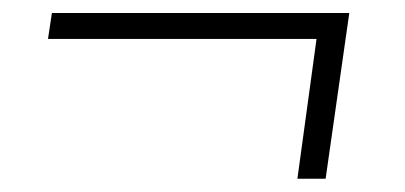

<svg xmlns="http://www.w3.org/2000/svg" viewBox="-20 -322 624 296"><path d="M60 -302H518.5L482 -46.5H438.5L468 -262H54Z"/></svg>

Font: Merriweather 144pt Light
Style: Italic
Weight: 300
Italic angle: -7.8°
Version: Version 2.101